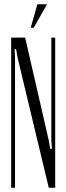

<svg xmlns="http://www.w3.org/2000/svg" viewBox="-20 -874 308 894"><path d="M207 -221 214 -181H222L219 -221V-699H237V0H207L62 -605L55 -645H48L50 -605V0H32V-699H97ZM123 -745 154 -854H199L137 -745Z"/></svg>

Font: Moniqa Cond Heading
Style: Regular
Weight: 400
Width: 3
Designer: Rajesh Rajput
Foundry: Rajesh Rajput
Version: Version 1.000